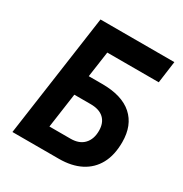

<svg xmlns="http://www.w3.org/2000/svg" viewBox="-164 -825 905 950"><g transform="rotate(30 289.0 -350.0)"><path d="M39 0 138 -700H560L543 -575H249L228 -428H305Q418 -428 476.5 -376Q535 -324 535 -228Q535 -154 507.5 -103.5Q480 -53 428.5 -26.5Q377 0 304 0ZM184 -115H305Q354 -115 380.5 -143Q407 -171 407 -219Q407 -264 381 -288.5Q355 -313 305 -313H212Z"/></g></svg>

Font: Finlandica SemiBold
Style: Italic
Weight: 600
Italic angle: -8°
Designer: Niklas Ekholm, Juho Hiilivirta, Jaakko Suomalainen
Foundry: Helsinki Type Studio
Version: Version 1.063